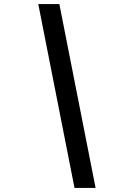

<svg xmlns="http://www.w3.org/2000/svg" viewBox="-20 -780 640 938"><path d="M447 138 270 -760H167L344 138Z"/></svg>

Font: IBM Plex Mono SmBld
Style: Italic
Weight: 600
Italic angle: -9.5°
Monospace: yes
Designer: Mike Abbink, Paul van der Laan, Pieter van Rosmalen
Foundry: Bold Monday
Version: Version 2.004